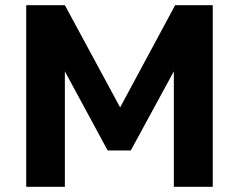

<svg xmlns="http://www.w3.org/2000/svg" viewBox="-20 -720 919 740"><path d="M81 0V-700H230L443 -306L655 -700H800V0H650V-445L484 -140H395L230 -445V0Z"/></svg>

Font: Golos Text SemiBold
Style: Regular
Weight: 600
Designer: A.Korolkova, Vitaly Kuzmin
Foundry: ParaType Ltd
Version: Version 2.004